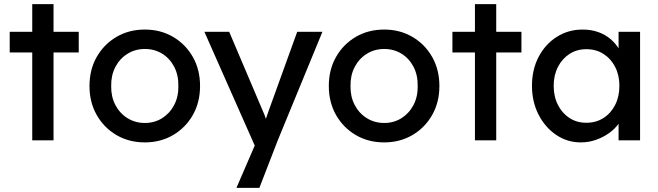

<svg xmlns="http://www.w3.org/2000/svg" viewBox="-20 -679 3185 929"><path d="M136 0V-425H27V-525H136V-659H239V-525H361V-425H239V0Z M413 -263Q413 -342 448 -403.5Q483 -465 543.5 -500.5Q604 -536 681 -536Q757 -536 817.5 -500.5Q878 -465 913 -403.5Q948 -342 948 -263Q948 -184 913 -122.5Q878 -61 817.5 -25.5Q757 10 681 10Q604 10 543.5 -25.5Q483 -61 448 -122.5Q413 -184 413 -263ZM843 -263Q844 -315 823 -355.5Q802 -396 765 -419Q728 -442 681 -442Q634 -442 596.5 -418.5Q559 -395 538 -354.5Q517 -314 518 -263Q517 -212 538 -171.5Q559 -131 596.5 -107.5Q634 -84 681 -84Q728 -84 765 -107.5Q802 -131 823 -171.5Q844 -212 843 -263Z M1124 230 1230 -15 1231 67 969 -525H1089L1253 -139Q1258 -129 1265 -108.5Q1272 -88 1277 -68L1251 -62Q1259 -83 1266.5 -104Q1274 -125 1281 -146L1418 -525H1540L1324 0L1235 230Z M1571 -263Q1571 -342 1606 -403.5Q1641 -465 1701.5 -500.5Q1762 -536 1839 -536Q1915 -536 1975.5 -500.5Q2036 -465 2071 -403.5Q2106 -342 2106 -263Q2106 -184 2071 -122.5Q2036 -61 1975.5 -25.5Q1915 10 1839 10Q1762 10 1701.5 -25.5Q1641 -61 1606 -122.5Q1571 -184 1571 -263ZM2001 -263Q2002 -315 1981 -355.5Q1960 -396 1923 -419Q1886 -442 1839 -442Q1792 -442 1754.5 -418.5Q1717 -395 1696 -354.5Q1675 -314 1676 -263Q1675 -212 1696 -171.5Q1717 -131 1754.5 -107.5Q1792 -84 1839 -84Q1886 -84 1923 -107.5Q1960 -131 1981 -171.5Q2002 -212 2001 -263Z M2278 0V-425H2169V-525H2278V-659H2381V-525H2503V-425H2381V0Z M2554 -264Q2554 -343 2586.5 -404.5Q2619 -466 2674.5 -501Q2730 -536 2799 -536Q2840 -536 2874 -524Q2908 -512 2933.5 -490.5Q2959 -469 2975.5 -441Q2992 -413 2996 -381L2973 -389V-525H3077V0H2973V-125L2997 -132Q2991 -105 2972.5 -79.5Q2954 -54 2925.5 -34Q2897 -14 2862.5 -2Q2828 10 2790 10Q2725 10 2671.5 -26Q2618 -62 2586 -124Q2554 -186 2554 -264ZM2977 -264Q2977 -315 2956.5 -355Q2936 -395 2900 -418Q2864 -441 2817 -441Q2771 -441 2735.5 -418Q2700 -395 2679.5 -355Q2659 -315 2659 -264Q2659 -212 2679.5 -171.5Q2700 -131 2735.5 -108Q2771 -85 2817 -85Q2864 -85 2900 -108Q2936 -131 2956.5 -171.5Q2977 -212 2977 -264Z"/></svg>

Font: Our Lexend
Style: Regular
Weight: 400
Designer: Bonnie Shaver-Troup, Thomas Jockin
Foundry: Lexend
Version: Version 1.007